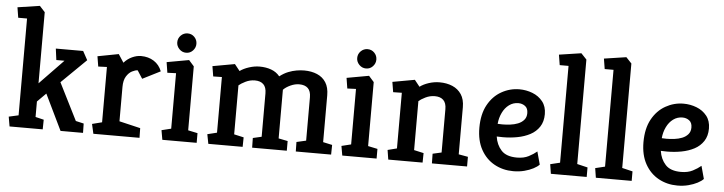

<svg xmlns="http://www.w3.org/2000/svg" viewBox="-46 -939 4328 1148"><g transform="rotate(5 2118.0 -365.0)"><path d="M35 0 25 -58 83 -71V-652H30L20 -714L153 -734L185 -699V-272L328 -420H279L270 -488H434L463 -435L315 -290L427 -67L475 -56L476 0H341L237 -215L185 -163V-70L235 -58L234 0Z M538 0 525 -58 584 -73V-405L532 -403L522 -464L648 -488L680 -439Q701 -463 728.5 -475.5Q756 -488 782 -488Q826 -488 859 -467Q892 -446 907 -407L800 -353L769 -401Q755 -401 735.5 -391Q716 -381 701.5 -357.5Q687 -334 687 -294V-88L814 -58L815 0Z M952 0 942 -57 999 -71V-404L947 -402L937 -465L1070 -489L1101 -454V-70L1158 -58V0ZM1048 -531Q1024 -531 1007 -548.5Q990 -566 990 -589Q990 -613 1007 -630Q1024 -647 1048 -647Q1072 -647 1088.5 -630Q1105 -613 1105 -589Q1105 -566 1088.5 -548.5Q1072 -531 1048 -531Z M1228 0 1217 -57 1274 -71V-405L1222 -404L1212 -465L1345 -489L1376 -450Q1398 -466 1430.5 -476.5Q1463 -487 1494 -487Q1532 -487 1563.5 -475.5Q1595 -464 1615 -439Q1641 -459 1666.5 -469Q1692 -479 1716 -483Q1740 -487 1761 -487Q1805 -487 1839 -472.5Q1873 -458 1892 -428Q1911 -398 1911 -351V-70L1966 -58L1965 0H1753L1752 -57L1809 -70V-330Q1809 -367 1791 -384.5Q1773 -402 1739 -402Q1713 -402 1686 -389.5Q1659 -377 1644 -361V-69L1699 -58V0H1491L1490 -58L1542 -70V-330Q1542 -367 1524 -384.5Q1506 -402 1473 -402Q1443 -402 1416 -388.5Q1389 -375 1377 -364V-70L1435 -57L1434 0Z M2032 0 2022 -57 2079 -71V-404L2027 -402L2017 -465L2150 -489L2181 -454V-70L2238 -58V0ZM2128 -531Q2104 -531 2087 -548.5Q2070 -566 2070 -589Q2070 -613 2087 -630Q2104 -647 2128 -647Q2152 -647 2168.5 -630Q2185 -613 2185 -589Q2185 -566 2168.5 -548.5Q2152 -531 2128 -531Z M2308 0 2299 -57 2354 -71V-405L2302 -404L2292 -465L2425 -489L2456 -450Q2477 -466 2509 -476.5Q2541 -487 2574 -487Q2617 -487 2651 -472.5Q2685 -458 2705 -428Q2725 -398 2725 -351V-68L2781 -58V0H2570L2569 -58L2622 -70V-330Q2622 -367 2604 -384.5Q2586 -402 2553 -402Q2523 -402 2496 -388.5Q2469 -375 2457 -364V-70L2515 -57L2514 0Z M3058 4Q2996 4 2945 -24Q2894 -52 2864 -106Q2834 -160 2834 -237Q2834 -319 2864.5 -374.5Q2895 -430 2945.5 -458.5Q2996 -487 3053 -487Q3094 -487 3131.5 -472.5Q3169 -458 3193 -428Q3217 -398 3217 -352Q3217 -307 3196.5 -276Q3176 -245 3142 -227Q3108 -209 3065.5 -201Q3023 -193 2979 -193L2942 -194Q2949 -145 2979 -112Q3009 -79 3073 -79Q3114 -79 3143 -94Q3172 -109 3192 -126L3213 -49Q3201 -36 3178 -24Q3155 -12 3124.5 -4Q3094 4 3058 4ZM2941 -270 2969 -269Q2991 -269 3016 -272Q3041 -275 3062.5 -283.5Q3084 -292 3098 -308Q3112 -324 3112 -349Q3112 -378 3094.5 -391Q3077 -404 3054 -404Q3023 -404 2998.5 -386Q2974 -368 2959 -337Q2944 -306 2941 -270Z M3284 0 3275 -57 3333 -71V-652H3280L3270 -714L3403 -734L3436 -699V-72L3499 -57V0Z M3554 0 3545 -57 3603 -71V-652H3550L3540 -714L3673 -734L3706 -699V-72L3769 -57V0Z M4043 4Q3981 4 3930 -24Q3879 -52 3849 -106Q3819 -160 3819 -237Q3819 -319 3849.5 -374.5Q3880 -430 3930.5 -458.5Q3981 -487 4038 -487Q4079 -487 4116.5 -472.5Q4154 -458 4178 -428Q4202 -398 4202 -352Q4202 -307 4181.5 -276Q4161 -245 4127 -227Q4093 -209 4050.5 -201Q4008 -193 3964 -193L3927 -194Q3934 -145 3964 -112Q3994 -79 4058 -79Q4099 -79 4128 -94Q4157 -109 4177 -126L4198 -49Q4186 -36 4163 -24Q4140 -12 4109.5 -4Q4079 4 4043 4ZM3926 -270 3954 -269Q3976 -269 4001 -272Q4026 -275 4047.5 -283.5Q4069 -292 4083 -308Q4097 -324 4097 -349Q4097 -378 4079.5 -391Q4062 -404 4039 -404Q4008 -404 3983.5 -386Q3959 -368 3944 -337Q3929 -306 3926 -270Z"/></g></svg>

Font: Kreon Medium
Style: Regular
Weight: 500
Version: Version 2.002